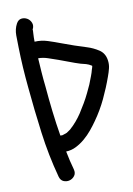

<svg xmlns="http://www.w3.org/2000/svg" viewBox="-87 -789 612 886"><g transform="rotate(-10 219.0 -346.5)"><path d="M352.5 -550.8Q380.9 -542 406.2 -525.4Q431.6 -508.8 436.5 -475.6Q439.5 -456.1 435.1 -438Q430.7 -419.9 423.8 -401.4Q406.2 -351.6 382.8 -302.2Q359.4 -252.9 328.1 -209Q314.5 -189.5 298.3 -169.9Q282.2 -150.4 262.7 -133.8Q243.2 -117.2 221.2 -106Q199.2 -94.7 173.8 -93.8Q182.6 -47.9 194.3 -6.8Q199.2 11.7 189.9 23.9Q180.7 36.1 166.5 40Q152.3 43.9 138.2 38.1Q124 32.2 119.1 13.7Q90.8 -91.8 76.7 -199.7Q62.5 -307.6 52.7 -415Q47.9 -463.9 44.9 -511.2Q42 -558.6 41 -606.4Q40 -631.8 40 -661.6Q40 -691.4 52.7 -714.8Q61.5 -731.4 76.2 -733.4Q90.8 -735.4 103.5 -728Q116.2 -720.7 122.1 -706.1Q127.9 -691.4 119.1 -674.8Q120.1 -671.9 119.6 -666Q119.1 -660.2 119.1 -658.2Q118.2 -647.5 118.2 -638.2Q118.2 -628.9 118.2 -618.2Q149.4 -620.1 179.7 -610.4Q210 -600.6 238.3 -589.8Q294.9 -568.4 352.5 -550.8ZM360.4 -462.9Q346.7 -471.7 334.5 -475.1Q322.3 -478.5 309.6 -481.4Q284.2 -489.3 260.7 -498.5Q237.3 -507.8 211.9 -516.6Q189.5 -524.4 166.5 -532.2Q143.6 -540 121.1 -540Q123 -505.9 125.5 -472.7Q127.9 -439.5 131.8 -405.3Q136.7 -346.7 143.6 -288.1Q150.4 -229.5 160.2 -170.9H169.9Q173.8 -171.9 180.2 -174.3Q186.5 -176.8 182.6 -174.8Q192.4 -177.7 199.2 -183.6Q207 -188.5 209 -190.4Q226.6 -206.1 240.2 -222.2Q253.9 -238.3 265.6 -255.9Q279.3 -277.3 292 -298.8Q304.7 -320.3 315.4 -342.8Q326.2 -364.3 332.5 -379.4Q338.9 -394.5 346.7 -416Q349.6 -423.8 352.1 -431.2Q354.5 -438.5 356.4 -446.3Q357.4 -449.2 358.4 -452.1Q359.4 -455.1 360.4 -459Z"/></g></svg>

Font: Schoolbell
Style: Regular
Weight: 400
Designer: Font Diner, Inc
Foundry: Font Diner, Inc
Version: Version 1.001